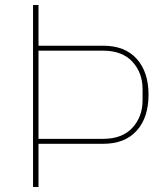

<svg xmlns="http://www.w3.org/2000/svg" viewBox="-20 -753 664 773"><path d="M113 0V-733H135V-569H395Q483 -569 530.5 -516Q578 -463 578 -372Q578 -280 530.5 -227Q483 -174 395 -174H135V0ZM395 -194Q472 -194 513 -238.5Q554 -283 554 -349V-394Q554 -460 513 -504.5Q472 -549 395 -549H135V-194Z"/></svg>

Font: IBM Plex Sans JP Thin
Style: Regular
Weight: 100
Designer: Mike Abbink; Paul van der Laan; Pieter van Rosmalen; Wujin Sim; Yejin Wi; Jinhee Kim; Boomi Park; Yona Kim; Kichan Ma
Foundry: Sandoll Inc.
Version: Version 1.001